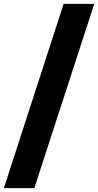

<svg xmlns="http://www.w3.org/2000/svg" viewBox="-21 -760 506 990"><path d="M-1 210 307 -740H465L156 210Z"/></svg>

Font: Georama ExtraBold
Style: Regular
Weight: 800
Designer: Jean-Baptiste Levee
Foundry: Production Type
Version: Version 1.001